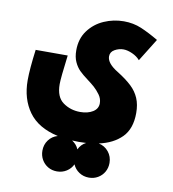

<svg xmlns="http://www.w3.org/2000/svg" viewBox="-80 -619 759 844"><g transform="rotate(10 300.0 -197.0)"><path d="M272 6.5Q293 20 301.5 41Q312 18 334.5 6.5L301.5 7.5ZM151 73Q151 46 166.2 25.5Q181.5 5 206.5 -2Q116.5 -22 75 -79.8Q33.5 -137.5 33.5 -220.5Q33.5 -270.5 45 -358H188Q175 -255.5 175 -228Q175 -170.5 208.2 -146.8Q241.5 -123 284.5 -123Q318.5 -123 341 -137Q363.5 -151 363.5 -175.5Q363.5 -196 350.8 -213.5Q338 -231 324 -243.5Q309 -256.5 294 -267.5Q269 -286 254.8 -300.2Q240.5 -314.5 230.8 -335.8Q221 -357 221 -387.5Q221 -439 248 -475.5Q275 -512 317.2 -530.5Q359.5 -549 405.5 -549Q448 -549 484 -533.8Q520 -518.5 562.5 -493.5L499.5 -392Q486.5 -407.5 464.8 -417.2Q443 -427 425 -427Q405 -427 386.2 -416.5Q367.5 -406 367.5 -386Q367.5 -354.5 418.5 -324Q457.5 -299.5 481 -277.2Q504.5 -255 516.5 -227Q528.5 -199 528.5 -161Q528.5 -90.5 490.8 -52.5Q453 -14.5 389.5 -1Q416.5 4.5 433.8 25.8Q451 47 451 75.5Q451 97.5 440.8 115.5Q430.5 133.5 412.5 144Q394.5 154.5 372.5 154.5Q348 154.5 328.8 141.8Q309.5 129 300.5 108Q291 128 272 140Q253 152 229.5 152Q207 152 189.2 141.5Q171.5 131 161.2 113Q151 95 151 73Z"/></g></svg>

Font: JuliaMono Black
Style: Regular
Weight: 900
Monospace: yes
Designer: cormullion
Foundry: corm
Version: Version 0.054; ttfautohint (v1.8.4)